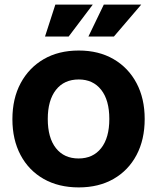

<svg xmlns="http://www.w3.org/2000/svg" viewBox="-20 -806 684 836"><path d="M323 10Q235 10 170 -27Q105 -64 69.5 -131Q34 -198 34 -287Q34 -377 70 -444Q106 -511 170.5 -548.5Q235 -586 323 -586Q410 -586 474.5 -548.5Q539 -511 574.5 -444Q610 -377 610 -288Q610 -198 574.5 -131Q539 -64 474.5 -27Q410 10 323 10ZM322 -116Q385 -116 420.5 -161Q456 -206 456 -288Q456 -370 420.5 -415Q385 -460 323 -460Q259 -460 223.5 -414.5Q188 -369 188 -288Q188 -206 223.5 -161Q259 -116 322 -116ZM365 -647 432 -786H595L476 -647ZM176 -647 221 -786H384L279 -647Z"/></svg>

Font: BDO Grotesk
Style: Bold
Weight: 700
Designer: Deni Anggara
Foundry: Lokal Container
Version: Version 2.000